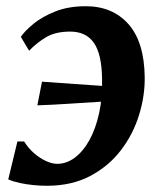

<svg xmlns="http://www.w3.org/2000/svg" viewBox="-20 -587 522 617"><path d="M255.5 -567Q341.5 -567 392.5 -509.8Q443.5 -452.5 445 -340Q446 -279.5 427 -217.8Q408 -156 368.8 -104.5Q329.5 -53 270 -21.5Q210.5 10 130.5 10Q110.5 10 87.5 7.8Q64.5 5.5 43.5 1Q22.5 -3.5 6.5 -10.5L36 -132.5H57.5Q71.5 -110 90.2 -94Q109 -78 128.5 -69.2Q148 -60.5 164 -60.5Q193.5 -60.5 220.2 -80.2Q247 -100 267.2 -136.5Q287.5 -173 298.5 -223.2Q309.5 -273.5 308 -333.5Q307 -413 281.8 -449.2Q256.5 -485.5 205.5 -485.5Q158.5 -485.5 128.2 -467.5Q98 -449.5 73.5 -424L47 -468.5Q60 -488 88.2 -511Q116.5 -534 158.5 -550.5Q200.5 -567 255.5 -567ZM100 -248.5 115 -324.5Q169.5 -320.5 220.8 -317Q272 -313.5 329.5 -309.5L317.5 -261Q251.5 -257 199.2 -253.5Q147 -250 100 -248.5Z"/></svg>

Font: Merriweather 20pt
Style: Bold Italic
Weight: 700
Italic angle: -7.8°
Version: Version 2.101